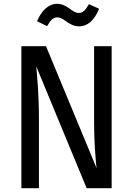

<svg xmlns="http://www.w3.org/2000/svg" viewBox="-20 -986 697 1006"><path d="M395 -848C437 -848 474 -877 499 -940L446 -964C428 -933 414 -918 393 -918C376 -918 361 -929 343 -942C324 -955 305 -966 279 -966C232 -966 197 -928 174 -875L227 -849C244 -879 257 -895 280 -895C296 -895 311 -886 328 -873C347 -860 367 -848 395 -848ZM565 -744H473V-338C473 -240 482 -136 486 -105L221 -744H92V0H184V-359C184 -495 175 -578 170 -638L434 0H565Z"/></svg>

Font: Glow Sans SC Condensed Medium
Style: Regular
Weight: 600
Width: 3
Designer: Ryoko NISHIZUKA (kana, bopomofo & ideographs); Paul D. Hunt (Latin, Greek & Cyrillic); Sandoll Communications, Soo-young
Version: Version 0.93